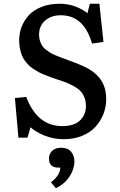

<svg xmlns="http://www.w3.org/2000/svg" viewBox="-20 -734 647 1032"><path d="M323.2 14.2Q267.6 14.2 220.2 -4.9Q172.9 -23.9 144 -49.8L127.9 5.9H79.1L60.1 -207L121.1 -212.9Q180.2 -56.2 314.9 -56.2Q377.4 -56.2 409.7 -86.2Q441.9 -116.2 441.9 -166Q441.9 -190.9 433.3 -211.2Q424.8 -231.4 412.1 -244.9Q399.4 -258.3 377.2 -270.5Q355 -282.7 335.9 -290.3Q316.9 -297.9 287.1 -307.1Q265.6 -314.5 252.4 -319.1Q239.3 -323.7 219.7 -331.8Q200.2 -339.8 187.7 -346.4Q175.3 -353 159.4 -363.5Q143.6 -374 133.5 -384.3Q123.5 -394.5 113 -408.9Q102.5 -423.3 96.7 -439Q90.8 -454.6 86.9 -474.6Q83 -494.6 83 -517.1Q83 -555.2 96.2 -589.6Q109.4 -624 135 -652.1Q160.6 -680.2 203.4 -697Q246.1 -713.9 300.8 -713.9Q345.2 -713.9 384 -699.5Q422.9 -685.1 450.2 -663.1L462.9 -713.9H514.2L536.1 -508.8L475.1 -500Q461.9 -543 443.8 -573Q425.8 -603 403.8 -620.1Q381.8 -637.2 358.2 -644.5Q334.5 -651.9 306.2 -651.9Q255.4 -651.9 222.7 -623.5Q189.9 -595.2 189.9 -546.9Q189.9 -529.8 194.6 -515.1Q199.2 -500.5 205.6 -489.7Q211.9 -479 225.1 -468.5Q238.3 -458 248.3 -451.7Q258.3 -445.3 278.3 -436.8Q298.3 -428.2 309.8 -424.1Q321.3 -419.9 345.2 -411.1Q422.9 -382.8 452.1 -366.2Q527.3 -324.2 544.9 -253.9Q550.8 -229.5 550.8 -201.2Q550.8 -159.2 535.9 -121.1Q521 -83 493.2 -52.5Q465.3 -22 421.4 -3.9Q377.4 14.2 323.2 14.2ZM280.8 277.8 253.9 246.1Q281.2 224.1 292.2 205.8Q303.2 187.5 304.2 167H293.9Q267.6 167 255.4 154.1Q243.2 141.1 243.2 119.1Q243.2 91.8 261.2 75.9Q279.3 60.1 309.1 60.1Q343.3 60.1 361.6 80.8Q379.9 101.6 379.9 133.8Q379.9 174.3 354.2 214.1Q328.6 253.9 280.8 277.8Z"/></svg>

Font: Literata Book Medium
Style: Regular
Weight: 500
Designer: Latin by Veronika Burian and Jose Scaglione. Greek by Irene Vlachou. Cyrillic by Vera Evstafieva
Foundry: TypeTogether
Version: Version 2.003;PS 002.003;hotconv 1.0.88;makeotf.lib2.5.64775